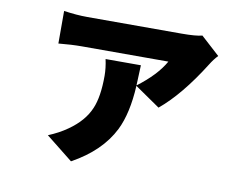

<svg xmlns="http://www.w3.org/2000/svg" viewBox="-75 -682 1150 894"><g transform="rotate(10 500.0 -235.0)"><path d="M902 -495Q883 -475 867 -449Q768 -291 670 -210L551 -292Q544 -161 504 -80Q448 32 312 107L185 6Q236 -15 274 -42Q346 -92 373 -157Q397 -213 397 -312Q397 -349 388 -390H555Q553 -326 551 -294Q640 -361 678 -429H270Q221 -429 159 -423V-577Q220 -568 270 -568H716Q784 -568 813 -576Z"/></g></svg>

Font: Source Han Sans CN Heavy
Style: Bold
Weight: 900
Designer: Ryoko NISHIZUKA (kana & ideographs); Paul D. Hunt (Latin, Greek & Cyrillic); Wenlong ZHANG (bopomofo); Sandoll Communica
Foundry: Adobe Systems Incorporated
Version: Version 1.000;PS 1;hotconv 1.0.78;makeotf.lib2.5.61930